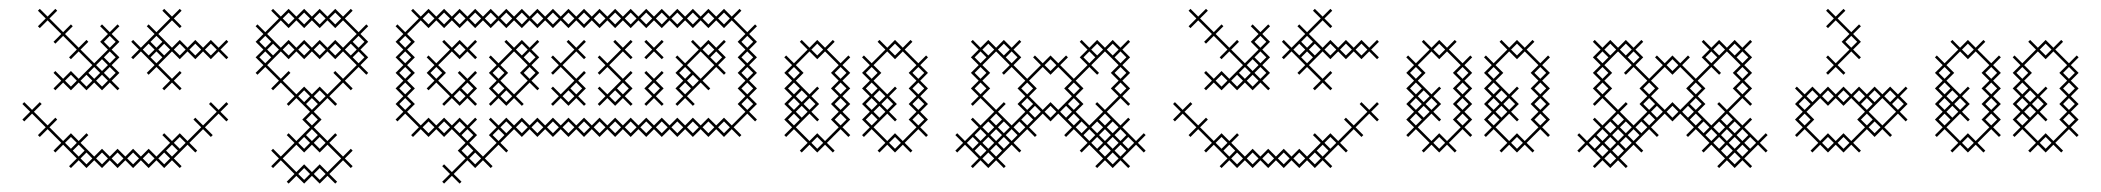

<svg xmlns="http://www.w3.org/2000/svg" viewBox="-20 -346 4826 441"><path d="M125 -272.1 93.6 -303.6 111.4 -321.4 107.1 -325.7 89.3 -307.9 71.4 -325.7 67.1 -321.4 85 -303.6 67.1 -285.7 71.4 -281.4 89.3 -299.3 120.7 -267.9 102.9 -250 107.1 -245.7 125 -263.6 156.4 -232.1 138.6 -214.3 142.9 -210 160.7 -227.9 192.1 -196.4 160.7 -165 142.9 -182.9 125 -165 107.1 -182.9 102.9 -178.6 120.7 -160.7 102.9 -142.9 107.1 -138.6 125 -156.4 142.9 -138.6 160.7 -156.4 178.6 -138.6 196.4 -156.4 214.3 -138.6 232.1 -156.4 250 -138.6 254.3 -142.9 236.4 -160.7 254.3 -178.6 236.4 -196.4 254.3 -214.3 236.4 -232.1 254.3 -250 236.4 -267.9 254.3 -285.7 250 -290 232.1 -272.1 214.3 -290 210 -285.7 227.9 -267.9 210 -250 227.9 -232.1 196.4 -200.7 165 -232.1 182.9 -250 178.6 -254.3 160.7 -236.4 129.3 -267.9 147.1 -285.7 142.9 -290ZM218.6 -178.6 232.1 -192.1 245.7 -178.6 232.1 -165ZM178.6 -174.3 192.1 -160.7 178.6 -147.1 165 -160.7ZM214.3 -174.3 227.9 -160.7 214.3 -147.1 200.7 -160.7ZM214.3 -210 227.9 -196.4 214.3 -182.9 200.7 -196.4ZM325.7 -214.3 339.3 -227.9 352.9 -214.3 339.3 -200.7ZM285.7 -210 303.6 -227.9 335 -196.4 317.1 -178.6 321.4 -174.3 339.3 -192.1 370.7 -160.7 352.9 -142.9 357.1 -138.6 375 -156.4 392.9 -138.6 397.1 -142.9 379.3 -160.7 397.1 -178.6 392.9 -182.9 375 -165 343.6 -196.4 375 -227.9 392.9 -210 410.7 -227.9 428.6 -210 446.4 -227.9 464.3 -210 482.1 -227.9 500 -210 504.3 -214.3 486.4 -232.1 504.3 -250 500 -254.3 482.1 -236.4 464.3 -254.3 446.4 -236.4 428.6 -254.3 410.7 -236.4 392.9 -254.3 375 -236.4 343.6 -267.9 375 -299.3 392.9 -281.4 397.1 -285.7 379.3 -303.6 397.1 -321.4 392.9 -325.7 375 -307.9 357.1 -325.7 352.9 -321.4 370.7 -303.6 339.3 -272.1 321.4 -290 317.1 -285.7 335 -267.9 303.6 -236.4 285.7 -254.3 281.4 -250 299.3 -232.1 281.4 -214.3ZM321.4 -245.7 335 -232.1 321.4 -218.6 307.9 -232.1ZM89.3 -57.9 57.9 -89.3 75.7 -107.1 71.4 -111.4 53.6 -93.6 35.7 -111.4 31.4 -107.1 49.3 -89.3 31.4 -71.4 35.7 -67.1 53.6 -85 85 -53.6 67.1 -35.7 71.4 -31.4 89.3 -49.3 120.7 -17.9 102.9 0 107.1 4.3 125 -13.6 156.4 17.9 138.6 35.7 142.9 40 160.7 22.1 178.6 40 196.4 22.1 214.3 40 232.1 22.1 250 40 267.9 22.1 285.7 40 303.6 22.1 321.4 40 339.3 22.1 357.1 40 375 22.1 392.9 40 397.1 35.7 379.3 17.9 410.7 -13.6 428.6 4.3 432.9 0 415 -17.9 446.4 -49.3 464.3 -31.4 468.6 -35.7 450.7 -53.6 482.1 -85 500 -67.1 504.3 -71.4 486.4 -89.3 504.3 -107.1 500 -111.4 482.1 -93.6 464.3 -111.4 460 -107.1 477.9 -89.3 446.4 -57.9 428.6 -75.7 424.3 -71.4 442.1 -53.6 410.7 -22.1 392.9 -40 375 -22.1 357.1 -40 352.9 -35.7 370.7 -17.9 339.3 13.6 321.4 -4.3 303.6 13.6 285.7 -4.3 267.9 13.6 250 -4.3 232.1 13.6 214.3 -4.3 196.4 13.6 165 -17.9 182.9 -35.7 178.6 -40 160.7 -22.1 142.9 -40 125 -22.1 93.6 -53.6 111.4 -71.4 107.1 -75.7ZM147.1 0 160.7 -13.6 174.3 0 160.7 13.6ZM357.1 4.3 370.7 17.9 357.1 31.4 343.6 17.9ZM129.3 -17.9 142.9 -31.4 156.4 -17.9 142.9 -4.3ZM129.3 -160.7 142.9 -174.3 156.4 -160.7 142.9 -147.1ZM165 17.9 178.6 4.3 192.1 17.9 178.6 31.4ZM182.9 -178.6 196.4 -192.1 210 -178.6 196.4 -165ZM200.7 17.9 214.3 4.3 227.9 17.9 214.3 31.4ZM218.6 -214.3 232.1 -227.9 245.7 -214.3 232.1 -200.7ZM218.6 -250 232.1 -263.6 245.7 -250 232.1 -236.4ZM236.4 17.9 250 4.3 263.6 17.9 250 31.4ZM272.1 17.9 285.7 4.3 299.3 17.9 285.7 31.4ZM307.9 17.9 321.4 4.3 335 17.9 321.4 31.4ZM325.7 -250 339.3 -263.6 352.9 -250 339.3 -236.4ZM343.6 -232.1 357.1 -245.7 370.7 -232.1 357.1 -218.6ZM361.4 0 375 -13.6 388.6 0 375 13.6ZM379.3 -17.9 392.9 -31.4 406.4 -17.9 392.9 -4.3ZM379.3 -232.1 392.9 -245.7 406.4 -232.1 392.9 -218.6ZM415 -232.1 428.6 -245.7 442.1 -232.1 428.6 -218.6ZM450.7 -232.1 464.3 -245.7 477.9 -232.1 464.3 -218.6Z M678.6 75.7 696.4 57.9 714.3 75.7 732.1 57.9 750 75.7 754.3 71.4 736.4 53.6 767.9 22.1 785.7 40 790 35.7 772.1 17.9 790 0 785.7 -4.3 767.9 13.6 736.4 -17.9 754.3 -35.7 750 -40 732.1 -22.1 700.7 -53.6 718.6 -71.4 700.7 -89.3 732.1 -120.7 750 -102.9 754.3 -107.1 736.4 -125 767.9 -156.4 785.7 -138.6 790 -142.9 772.1 -160.7 803.6 -192.1 821.4 -174.3 825.7 -178.6 807.9 -196.4 825.7 -214.3 807.9 -232.1 825.7 -250 807.9 -267.9 825.7 -285.7 821.4 -290 803.6 -272.1 772.1 -303.6 790 -321.4 785.7 -325.7 767.9 -307.9 750 -325.7 732.1 -307.9 714.3 -325.7 696.4 -307.9 678.6 -325.7 660.7 -307.9 642.9 -325.7 625 -307.9 607.1 -325.7 602.9 -321.4 620.7 -303.6 589.3 -272.1 571.4 -290 567.1 -285.7 585 -267.9 567.1 -250 585 -232.1 567.1 -214.3 585 -196.4 567.1 -178.6 571.4 -174.3 589.3 -192.1 620.7 -160.7 602.9 -142.9 607.1 -138.6 625 -156.4 656.4 -125 638.6 -107.1 642.9 -102.9 660.7 -120.7 692.1 -89.3 674.3 -71.4 692.1 -53.6 660.7 -22.1 642.9 -40 638.6 -35.7 656.4 -17.9 625 13.6 607.1 -4.3 602.9 0 620.7 17.9 602.9 35.7 607.1 40 625 22.1 656.4 53.6 638.6 71.4 642.9 75.7 660.7 57.9ZM660.7 49.3 629.3 17.9 660.7 -13.6 678.6 4.3 696.4 -13.6 714.3 4.3 732.1 -13.6 763.6 17.9 732.1 49.3 714.3 31.4 696.4 49.3 678.6 31.4ZM678.6 -31.4 692.1 -17.9 678.6 -4.3 665 -17.9ZM682.9 -107.1 696.4 -120.7 710 -107.1 696.4 -93.6ZM660.7 -129.3 629.3 -160.7 647.1 -178.6 642.9 -182.9 625 -165 593.6 -196.4 625 -227.9 642.9 -210 660.7 -227.9 678.6 -210 696.4 -227.9 714.3 -210 732.1 -227.9 750 -210 767.9 -227.9 799.3 -196.4 767.9 -165 750 -182.9 745.7 -178.6 763.6 -160.7 732.1 -129.3 714.3 -147.1 696.4 -129.3 678.6 -147.1ZM625 -236.4 593.6 -267.9 625 -299.3 642.9 -281.4 660.7 -299.3 678.6 -281.4 696.4 -299.3 714.3 -281.4 732.1 -299.3 750 -281.4 767.9 -299.3 799.3 -267.9 767.9 -236.4 750 -254.3 732.1 -236.4 714.3 -254.3 696.4 -236.4 678.6 -254.3 660.7 -236.4 642.9 -254.3ZM785.7 -245.7 799.3 -232.1 785.7 -218.6 772.1 -232.1ZM790 -214.3 803.6 -227.9 817.1 -214.3 803.6 -200.7ZM575.7 -214.3 589.3 -227.9 602.9 -214.3 589.3 -200.7ZM575.7 -250 589.3 -263.6 602.9 -250 589.3 -236.4ZM593.6 -232.1 607.1 -245.7 620.7 -232.1 607.1 -218.6ZM629.3 -232.1 642.9 -245.7 656.4 -232.1 642.9 -218.6ZM629.3 -303.6 642.9 -317.1 656.4 -303.6 642.9 -290ZM665 53.6 678.6 40 692.1 53.6 678.6 67.1ZM665 -125 678.6 -138.6 692.1 -125 678.6 -111.4ZM665 -232.1 678.6 -245.7 692.1 -232.1 678.6 -218.6ZM665 -303.6 678.6 -317.1 692.1 -303.6 678.6 -290ZM682.9 -35.7 696.4 -49.3 710 -35.7 696.4 -22.1ZM682.9 -71.4 696.4 -85 710 -71.4 696.4 -57.9ZM700.7 53.6 714.3 40 727.9 53.6 714.3 67.1ZM700.7 -17.9 714.3 -31.4 727.9 -17.9 714.3 -4.3ZM700.7 -125 714.3 -138.6 727.9 -125 714.3 -111.4ZM700.7 -232.1 714.3 -245.7 727.9 -232.1 714.3 -218.6ZM700.7 -303.6 714.3 -317.1 727.9 -303.6 714.3 -290ZM736.4 -232.1 750 -245.7 763.6 -232.1 750 -218.6ZM736.4 -303.6 750 -317.1 763.6 -303.6 750 -290ZM790 -250 803.6 -263.6 817.1 -250 803.6 -236.4Z M1040 71.4 1022.1 53.6 1053.6 22.1 1071.4 40 1089.3 22.1 1107.1 40 1111.4 35.7 1093.6 17.9 1125 -13.6 1142.9 4.3 1147.1 0 1129.3 -17.9 1160.7 -49.3 1178.6 -31.4 1196.4 -49.3 1214.3 -31.4 1232.1 -49.3 1250 -31.4 1267.9 -49.3 1285.7 -31.4 1303.6 -49.3 1321.4 -31.4 1339.3 -49.3 1357.1 -31.4 1375 -49.3 1392.9 -31.4 1410.7 -49.3 1428.6 -31.4 1446.4 -49.3 1464.3 -31.4 1482.1 -49.3 1500 -31.4 1517.9 -49.3 1535.7 -31.4 1553.6 -49.3 1571.4 -31.4 1589.3 -49.3 1607.1 -31.4 1625 -49.3 1642.9 -31.4 1660.7 -49.3 1678.6 -31.4 1682.9 -35.7 1665 -53.6 1696.4 -85 1714.3 -67.1 1718.6 -71.4 1700.7 -89.3 1718.6 -107.1 1700.7 -125 1718.6 -142.9 1700.7 -160.7 1718.6 -178.6 1700.7 -196.4 1718.6 -214.3 1700.7 -232.1 1718.6 -250 1700.7 -267.9 1718.6 -285.7 1714.3 -290 1696.4 -272.1 1665 -303.6 1682.9 -321.4 1678.6 -325.7 1660.7 -307.9 1642.9 -325.7 1625 -307.9 1607.1 -325.7 1589.3 -307.9 1571.4 -325.7 1553.6 -307.9 1535.7 -325.7 1517.9 -307.9 1500 -325.7 1482.1 -307.9 1464.3 -325.7 1446.4 -307.9 1428.6 -325.7 1410.7 -307.9 1392.9 -325.7 1375 -307.9 1357.1 -325.7 1339.3 -307.9 1321.4 -325.7 1303.6 -307.9 1285.7 -325.7 1267.9 -307.9 1250 -325.7 1232.1 -307.9 1214.3 -325.7 1196.4 -307.9 1178.6 -325.7 1160.7 -307.9 1142.9 -325.7 1125 -307.9 1107.1 -325.7 1089.3 -307.9 1071.4 -325.7 1053.6 -307.9 1035.7 -325.7 1017.9 -307.9 1000 -325.7 982.1 -307.9 964.3 -325.7 946.4 -307.9 928.6 -325.7 924.3 -321.4 942.1 -303.6 910.7 -272.1 892.9 -290 888.6 -285.7 906.4 -267.9 888.6 -250 906.4 -232.1 888.6 -214.3 906.4 -196.4 888.6 -178.6 906.4 -160.7 888.6 -142.9 906.4 -125 888.6 -107.1 906.4 -89.3 888.6 -71.4 892.9 -67.1 910.7 -85 942.1 -53.6 924.3 -35.7 928.6 -31.4 946.4 -49.3 964.3 -31.4 982.1 -49.3 1000 -31.4 1017.9 -49.3 1049.3 -17.9 1031.4 0 1049.3 17.9 1017.9 49.3 1000 31.4 995.7 35.7 1013.6 53.6 995.7 71.4 1000 75.7 1017.9 57.9 1035.7 75.7ZM1089.3 13.6 1057.9 -17.9 1075.7 -35.7 1057.9 -53.6 1075.7 -71.4 1071.4 -75.7 1053.6 -57.9 1035.7 -75.7 1017.9 -57.9 1000 -75.7 982.1 -57.9 964.3 -75.7 946.4 -57.9 915 -89.3 932.9 -107.1 915 -125 932.9 -142.9 915 -160.7 932.9 -178.6 915 -196.4 932.9 -214.3 915 -232.1 932.9 -250 915 -267.9 946.4 -299.3 964.3 -281.4 982.1 -299.3 1000 -281.4 1017.9 -299.3 1035.7 -281.4 1053.6 -299.3 1071.4 -281.4 1089.3 -299.3 1107.1 -281.4 1125 -299.3 1142.9 -281.4 1160.7 -299.3 1178.6 -281.4 1196.4 -299.3 1214.3 -281.4 1232.1 -299.3 1250 -281.4 1267.9 -299.3 1285.7 -281.4 1303.6 -299.3 1321.4 -281.4 1339.3 -299.3 1357.1 -281.4 1375 -299.3 1392.9 -281.4 1410.7 -299.3 1428.6 -281.4 1446.4 -299.3 1464.3 -281.4 1482.1 -299.3 1500 -281.4 1517.9 -299.3 1535.7 -281.4 1553.6 -299.3 1571.4 -281.4 1589.3 -299.3 1607.1 -281.4 1625 -299.3 1642.9 -281.4 1660.7 -299.3 1692.1 -267.9 1674.3 -250 1692.1 -232.1 1674.3 -214.3 1692.1 -196.4 1674.3 -178.6 1692.1 -160.7 1674.3 -142.9 1692.1 -125 1674.3 -107.1 1692.1 -89.3 1660.7 -57.9 1642.9 -75.7 1625 -57.9 1607.1 -75.7 1589.3 -57.9 1571.4 -75.7 1553.6 -57.9 1535.7 -75.7 1517.9 -57.9 1500 -75.7 1482.1 -57.9 1464.3 -75.7 1446.4 -57.9 1428.6 -75.7 1410.7 -57.9 1392.9 -75.7 1375 -57.9 1357.1 -75.7 1339.3 -57.9 1321.4 -75.7 1303.6 -57.9 1285.7 -75.7 1267.9 -57.9 1250 -75.7 1232.1 -57.9 1214.3 -75.7 1196.4 -57.9 1178.6 -75.7 1160.7 -57.9 1142.9 -75.7 1125 -57.9 1107.1 -75.7 1102.9 -71.4 1120.7 -53.6 1102.9 -35.7 1120.7 -17.9ZM1040 -35.7 1053.6 -49.3 1067.1 -35.7 1053.6 -22.1ZM1004.3 -178.6 986.4 -196.4 1017.9 -227.9 1035.7 -210 1053.6 -227.9 1071.4 -210 1075.7 -214.3 1057.9 -232.1 1075.7 -250 1071.4 -254.3 1053.6 -236.4 1035.7 -254.3 1017.9 -236.4 1000 -254.3 995.7 -250 1013.6 -232.1 982.1 -200.7 964.3 -218.6 960 -214.3 977.9 -196.4 960 -178.6 977.9 -160.7 960 -142.9 964.3 -138.6 982.1 -156.4 1013.6 -125 995.7 -107.1 1000 -102.9 1017.9 -120.7 1035.7 -102.9 1053.6 -120.7 1071.4 -102.9 1075.7 -107.1 1057.9 -125 1075.7 -142.9 1057.9 -160.7 1075.7 -178.6 1071.4 -182.9 1053.6 -165 1035.7 -182.9 1031.4 -178.6 1049.3 -160.7 1017.9 -129.3 986.4 -160.7ZM1035.7 -138.6 1049.3 -125 1035.7 -111.4 1022.1 -125ZM1160.7 -129.3 1129.3 -160.7 1147.1 -178.6 1129.3 -196.4 1160.7 -227.9 1192.1 -196.4 1174.3 -178.6 1192.1 -160.7ZM1102.9 -142.9 1120.7 -125 1102.9 -107.1 1107.1 -102.9 1125 -120.7 1142.9 -102.9 1160.7 -120.7 1178.6 -102.9 1182.9 -107.1 1165 -125 1196.4 -156.4 1214.3 -138.6 1218.6 -142.9 1200.7 -160.7 1218.6 -178.6 1200.7 -196.4 1218.6 -214.3 1200.7 -232.1 1218.6 -250 1214.3 -254.3 1196.4 -236.4 1178.6 -254.3 1160.7 -236.4 1142.9 -254.3 1138.6 -250 1156.4 -232.1 1125 -200.7 1107.1 -218.6 1102.9 -214.3 1120.7 -196.4 1102.9 -178.6 1120.7 -160.7ZM1325.7 -214.3 1307.9 -232.1 1325.7 -250 1321.4 -254.3 1303.6 -236.4 1285.7 -254.3 1281.4 -250 1299.3 -232.1 1267.9 -200.7 1250 -218.6 1245.7 -214.3 1263.6 -196.4 1245.7 -178.6 1250 -174.3 1267.9 -192.1 1299.3 -160.7 1267.9 -129.3 1250 -147.1 1245.7 -142.9 1263.6 -125 1245.7 -107.1 1250 -102.9 1267.9 -120.7 1285.7 -102.9 1303.6 -120.7 1321.4 -102.9 1325.7 -107.1 1307.9 -125 1325.7 -142.9 1307.9 -160.7 1325.7 -178.6 1321.4 -182.9 1303.6 -165 1272.1 -196.4 1303.6 -227.9 1321.4 -210ZM1285.7 -138.6 1299.3 -125 1285.7 -111.4 1272.1 -125ZM1182.9 -214.3 1196.4 -227.9 1210 -214.3 1196.4 -200.7ZM1392.9 -102.9 1410.7 -120.7 1428.6 -102.9 1432.9 -107.1 1415 -125 1432.9 -142.9 1415 -160.7 1432.9 -178.6 1428.6 -182.9 1410.7 -165 1379.3 -196.4 1410.7 -227.9 1428.6 -210 1432.9 -214.3 1415 -232.1 1432.9 -250 1428.6 -254.3 1410.7 -236.4 1392.9 -254.3 1388.6 -250 1406.4 -232.1 1375 -200.7 1357.1 -218.6 1352.9 -214.3 1370.7 -196.4 1352.9 -178.6 1357.1 -174.3 1375 -192.1 1406.4 -160.7 1375 -129.3 1357.1 -147.1 1352.9 -142.9 1370.7 -125 1352.9 -107.1 1357.1 -102.9 1375 -120.7ZM1392.9 -138.6 1406.4 -125 1392.9 -111.4 1379.3 -125ZM1504.3 -142.9 1486.4 -160.7 1504.3 -178.6 1500 -182.9 1482.1 -165 1464.3 -182.9 1460 -178.6 1477.9 -160.7 1460 -142.9 1477.9 -125 1460 -107.1 1464.3 -102.9 1482.1 -120.7 1500 -102.9 1504.3 -107.1 1486.4 -125ZM1504.3 -214.3 1486.4 -232.1 1504.3 -250 1500 -254.3 1482.1 -236.4 1464.3 -254.3 1460 -250 1477.9 -232.1 1460 -214.3 1464.3 -210 1482.1 -227.9 1500 -210ZM1589.3 -165 1557.9 -196.4 1589.3 -227.9 1620.7 -196.4ZM1531.4 -178.6 1549.3 -160.7 1531.4 -142.9 1549.3 -125 1531.4 -107.1 1535.7 -102.9 1553.6 -120.7 1571.4 -102.9 1575.7 -107.1 1557.9 -125 1589.3 -156.4 1607.1 -138.6 1611.4 -142.9 1593.6 -160.7 1625 -192.1 1642.9 -174.3 1647.1 -178.6 1629.3 -196.4 1647.1 -214.3 1629.3 -232.1 1647.1 -250 1642.9 -254.3 1625 -236.4 1607.1 -254.3 1589.3 -236.4 1571.4 -254.3 1567.1 -250 1585 -232.1 1553.6 -200.7 1535.7 -218.6 1531.4 -214.3 1549.3 -196.4ZM1611.4 -214.3 1625 -227.9 1638.6 -214.3 1625 -200.7ZM897.1 -107.1 910.7 -120.7 924.3 -107.1 910.7 -93.6ZM897.1 -142.9 910.7 -156.4 924.3 -142.9 910.7 -129.3ZM897.1 -178.6 910.7 -192.1 924.3 -178.6 910.7 -165ZM897.1 -214.3 910.7 -227.9 924.3 -214.3 910.7 -200.7ZM897.1 -250 910.7 -263.6 924.3 -250 910.7 -236.4ZM950.7 -53.6 964.3 -67.1 977.9 -53.6 964.3 -40ZM950.7 -303.6 964.3 -317.1 977.9 -303.6 964.3 -290ZM968.6 -178.6 982.1 -192.1 995.7 -178.6 982.1 -165ZM986.4 -53.6 1000 -67.1 1013.6 -53.6 1000 -40ZM986.4 -303.6 1000 -317.1 1013.6 -303.6 1000 -290ZM1022.1 -53.6 1035.7 -67.1 1049.3 -53.6 1035.7 -40ZM1022.1 -232.1 1035.7 -245.7 1049.3 -232.1 1035.7 -218.6ZM1022.1 -303.6 1035.7 -317.1 1049.3 -303.6 1035.7 -290ZM1040 0 1053.6 -13.6 1067.1 0 1053.6 13.6ZM1040 -142.9 1053.6 -156.4 1067.1 -142.9 1053.6 -129.3ZM1057.9 17.9 1071.4 4.3 1085 17.9 1071.4 31.4ZM1057.9 -303.6 1071.4 -317.1 1085 -303.6 1071.4 -290ZM1093.6 -303.6 1107.1 -317.1 1120.7 -303.6 1107.1 -290ZM1111.4 -35.7 1125 -49.3 1138.6 -35.7 1125 -22.1ZM1111.4 -142.9 1125 -156.4 1138.6 -142.9 1125 -129.3ZM1111.4 -178.6 1125 -192.1 1138.6 -178.6 1125 -165ZM1129.3 -53.6 1142.9 -67.1 1156.4 -53.6 1142.9 -40ZM1129.3 -125 1142.9 -138.6 1156.4 -125 1142.9 -111.4ZM1129.3 -303.6 1142.9 -317.1 1156.4 -303.6 1142.9 -290ZM1165 -53.6 1178.6 -67.1 1192.1 -53.6 1178.6 -40ZM1165 -232.1 1178.6 -245.7 1192.1 -232.1 1178.6 -218.6ZM1165 -303.6 1178.6 -317.1 1192.1 -303.6 1178.6 -290ZM1182.9 -178.6 1196.4 -192.1 1210 -178.6 1196.4 -165ZM1200.7 -53.6 1214.3 -67.1 1227.9 -53.6 1214.3 -40ZM1200.7 -303.6 1214.3 -317.1 1227.9 -303.6 1214.3 -290ZM1236.4 -53.6 1250 -67.1 1263.6 -53.6 1250 -40ZM1236.4 -303.6 1250 -317.1 1263.6 -303.6 1250 -290ZM1272.1 -53.6 1285.7 -67.1 1299.3 -53.6 1285.7 -40ZM1272.1 -303.6 1285.7 -317.1 1299.3 -303.6 1285.7 -290ZM1290 -142.9 1303.6 -156.4 1317.1 -142.9 1303.6 -129.3ZM1307.9 -53.6 1321.4 -67.1 1335 -53.6 1321.4 -40ZM1307.9 -303.6 1321.4 -317.1 1335 -303.6 1321.4 -290ZM1343.6 -53.6 1357.1 -67.1 1370.7 -53.6 1357.1 -40ZM1343.6 -303.6 1357.1 -317.1 1370.7 -303.6 1357.1 -290ZM1379.3 -53.6 1392.9 -67.1 1406.4 -53.6 1392.9 -40ZM1379.3 -303.6 1392.9 -317.1 1406.4 -303.6 1392.9 -290ZM1397.1 -142.9 1410.7 -156.4 1424.3 -142.9 1410.7 -129.3ZM1415 -53.6 1428.6 -67.1 1442.1 -53.6 1428.6 -40ZM1415 -303.6 1428.6 -317.1 1442.1 -303.6 1428.6 -290ZM1450.7 -53.6 1464.3 -67.1 1477.9 -53.6 1464.3 -40ZM1450.7 -303.6 1464.3 -317.1 1477.9 -303.6 1464.3 -290ZM1468.6 -142.9 1482.1 -156.4 1495.7 -142.9 1482.1 -129.3ZM1486.4 -53.6 1500 -67.1 1513.6 -53.6 1500 -40ZM1486.4 -303.6 1500 -317.1 1513.6 -303.6 1500 -290ZM1522.1 -53.6 1535.7 -67.1 1549.3 -53.6 1535.7 -40ZM1522.1 -303.6 1535.7 -317.1 1549.3 -303.6 1535.7 -290ZM1540 -142.9 1553.6 -156.4 1567.1 -142.9 1553.6 -129.3ZM1540 -178.6 1553.6 -192.1 1567.1 -178.6 1553.6 -165ZM1557.9 -53.6 1571.4 -67.1 1585 -53.6 1571.4 -40ZM1557.9 -160.7 1571.4 -174.3 1585 -160.7 1571.4 -147.1ZM1557.9 -303.6 1571.4 -317.1 1585 -303.6 1571.4 -290ZM1593.6 -53.6 1607.1 -67.1 1620.7 -53.6 1607.1 -40ZM1593.6 -232.1 1607.1 -245.7 1620.7 -232.1 1607.1 -218.6ZM1593.6 -303.6 1607.1 -317.1 1620.7 -303.6 1607.1 -290ZM1629.3 -53.6 1642.9 -67.1 1656.4 -53.6 1642.9 -40ZM1629.3 -303.6 1642.9 -317.1 1656.4 -303.6 1642.9 -290ZM1682.9 -107.1 1696.4 -120.7 1710 -107.1 1696.4 -93.6ZM1682.9 -142.9 1696.4 -156.4 1710 -142.9 1696.4 -129.3ZM1682.9 -178.6 1696.4 -192.1 1710 -178.6 1696.4 -165ZM1682.9 -214.3 1696.4 -227.9 1710 -214.3 1696.4 -200.7ZM1682.9 -250 1696.4 -263.6 1710 -250 1696.4 -236.4Z M1857.1 4.3 1875 -13.6 1892.9 4.3 1897.1 0 1879.3 -17.9 1910.7 -49.3 1928.6 -31.4 1932.9 -35.7 1915 -53.6 1932.9 -71.4 1915 -89.3 1932.9 -107.1 1915 -125 1932.9 -142.9 1915 -160.7 1932.9 -178.6 1915 -196.4 1932.9 -214.3 1928.6 -218.6 1910.7 -200.7 1879.3 -232.1 1897.1 -250 1892.9 -254.3 1875 -236.4 1857.1 -254.3 1839.3 -236.4 1821.4 -254.3 1817.1 -250 1835 -232.1 1803.6 -200.7 1785.7 -218.6 1781.4 -214.3 1799.3 -196.4 1781.4 -178.6 1799.3 -160.7 1781.4 -142.9 1799.3 -125 1781.4 -107.1 1799.3 -89.3 1781.4 -71.4 1799.3 -53.6 1781.4 -35.7 1785.7 -31.4 1803.6 -49.3 1835 -17.9 1817.1 0 1821.4 4.3 1839.3 -13.6ZM1839.3 -22.1 1807.9 -53.6 1839.3 -85 1857.1 -67.1 1861.4 -71.4 1843.6 -89.3 1861.4 -107.1 1843.6 -125 1861.4 -142.9 1857.1 -147.1 1839.3 -129.3 1807.9 -160.7 1825.7 -178.6 1807.9 -196.4 1839.3 -227.9 1857.1 -210 1875 -227.9 1906.4 -196.4 1888.6 -178.6 1906.4 -160.7 1888.6 -142.9 1906.4 -125 1888.6 -107.1 1906.4 -89.3 1888.6 -71.4 1906.4 -53.6 1875 -22.1 1857.1 -40ZM1825.7 -107.1 1839.3 -120.7 1852.9 -107.1 1839.3 -93.6ZM1821.4 -102.9 1835 -89.3 1821.4 -75.7 1807.9 -89.3ZM2035.7 4.3 2053.6 -13.6 2071.4 4.3 2075.7 0 2057.9 -17.9 2089.3 -49.3 2107.1 -31.4 2111.4 -35.7 2093.6 -53.6 2111.4 -71.4 2093.6 -89.3 2111.4 -107.1 2093.6 -125 2111.4 -142.9 2093.6 -160.7 2111.4 -178.6 2093.6 -196.4 2111.4 -214.3 2107.1 -218.6 2089.3 -200.7 2057.9 -232.1 2075.7 -250 2071.4 -254.3 2053.6 -236.4 2035.7 -254.3 2017.9 -236.4 2000 -254.3 1995.7 -250 2013.6 -232.1 1982.1 -200.7 1964.3 -218.6 1960 -214.3 1977.9 -196.4 1960 -178.6 1977.9 -160.7 1960 -142.9 1977.9 -125 1960 -107.1 1977.9 -89.3 1960 -71.4 1977.9 -53.6 1960 -35.7 1964.3 -31.4 1982.1 -49.3 2013.6 -17.9 1995.7 0 2000 4.3 2017.9 -13.6ZM2017.9 -22.1 1986.4 -53.6 2017.9 -85 2035.7 -67.1 2040 -71.4 2022.1 -89.3 2040 -107.1 2022.1 -125 2040 -142.9 2035.7 -147.1 2017.9 -129.3 1986.4 -160.7 2004.3 -178.6 1986.4 -196.4 2017.9 -227.9 2035.7 -210 2053.6 -227.9 2085 -196.4 2067.1 -178.6 2085 -160.7 2067.1 -142.9 2085 -125 2067.1 -107.1 2085 -89.3 2067.1 -71.4 2085 -53.6 2053.6 -22.1 2035.7 -40ZM2004.3 -107.1 2017.9 -120.7 2031.4 -107.1 2017.9 -93.6ZM2000 -102.9 2013.6 -89.3 2000 -75.7 1986.4 -89.3ZM1790 -71.4 1803.6 -85 1817.1 -71.4 1803.6 -57.9ZM1790 -107.1 1803.6 -120.7 1817.1 -107.1 1803.6 -93.6ZM1790 -142.9 1803.6 -156.4 1817.1 -142.9 1803.6 -129.3ZM1790 -178.6 1803.6 -192.1 1817.1 -178.6 1803.6 -165ZM1807.9 -125 1821.4 -138.6 1835 -125 1821.4 -111.4ZM1843.6 -17.9 1857.1 -31.4 1870.7 -17.9 1857.1 -4.3ZM1843.6 -232.1 1857.1 -245.7 1870.7 -232.1 1857.1 -218.6ZM1897.1 -71.4 1910.7 -85 1924.3 -71.4 1910.7 -57.9ZM1897.1 -107.1 1910.7 -120.7 1924.3 -107.1 1910.7 -93.6ZM1897.1 -142.9 1910.7 -156.4 1924.3 -142.9 1910.7 -129.3ZM1897.1 -178.6 1910.7 -192.1 1924.3 -178.6 1910.7 -165ZM1968.6 -71.4 1982.1 -85 1995.7 -71.4 1982.1 -57.9ZM1968.6 -107.1 1982.1 -120.7 1995.7 -107.1 1982.1 -93.6ZM1968.6 -142.9 1982.1 -156.4 1995.7 -142.9 1982.1 -129.3ZM1968.6 -178.6 1982.1 -192.1 1995.7 -178.6 1982.1 -165ZM1986.4 -125 2000 -138.6 2013.6 -125 2000 -111.4ZM2022.1 -17.9 2035.7 -31.4 2049.3 -17.9 2035.7 -4.3ZM2022.1 -232.1 2035.7 -245.7 2049.3 -232.1 2035.7 -218.6ZM2075.7 -71.4 2089.3 -85 2102.9 -71.4 2089.3 -57.9ZM2075.7 -107.1 2089.3 -120.7 2102.9 -107.1 2089.3 -93.6ZM2075.7 -142.9 2089.3 -156.4 2102.9 -142.9 2089.3 -129.3ZM2075.7 -178.6 2089.3 -192.1 2102.9 -178.6 2089.3 -165Z M2392.9 -174.3 2410.7 -192.1 2442.1 -160.7 2424.3 -142.9 2442.1 -125 2410.7 -93.6 2392.9 -111.4 2375 -93.6 2343.6 -125 2361.4 -142.9 2343.6 -160.7 2375 -192.1ZM2446.4 -165 2415 -196.4 2432.9 -214.3 2428.6 -218.6 2410.7 -200.7 2392.9 -218.6 2375 -200.7 2357.1 -218.6 2352.9 -214.3 2370.7 -196.4 2339.3 -165 2307.9 -196.4 2325.7 -214.3 2307.9 -232.1 2325.7 -250 2321.4 -254.3 2303.6 -236.4 2285.7 -254.3 2267.9 -236.4 2250 -254.3 2232.1 -236.4 2214.3 -254.3 2210 -250 2227.9 -232.1 2210 -214.3 2227.9 -196.4 2210 -178.6 2227.9 -160.7 2210 -142.9 2227.9 -125 2210 -107.1 2214.3 -102.9 2232.1 -120.7 2263.6 -89.3 2232.1 -57.9 2214.3 -75.7 2210 -71.4 2227.9 -53.6 2196.4 -22.1 2178.6 -40 2174.3 -35.7 2192.1 -17.9 2174.3 0 2178.6 4.3 2196.4 -13.6 2227.9 17.9 2210 35.7 2214.3 40 2232.1 22.1 2250 40 2267.9 22.1 2285.7 40 2290 35.7 2272.1 17.9 2303.6 -13.6 2321.4 4.3 2325.7 0 2307.9 -17.9 2339.3 -49.3 2357.1 -31.4 2361.4 -35.7 2343.6 -53.6 2375 -85 2392.9 -67.1 2410.7 -85 2442.1 -53.6 2424.3 -35.7 2428.6 -31.4 2446.4 -49.3 2477.9 -17.9 2460 0 2464.3 4.3 2482.1 -13.6 2513.6 17.9 2495.7 35.7 2500 40 2517.9 22.1 2535.7 40 2553.6 22.1 2571.4 40 2575.7 35.7 2557.9 17.9 2589.3 -13.6 2607.1 4.3 2611.4 0 2593.6 -17.9 2611.4 -35.7 2607.1 -40 2589.3 -22.1 2557.9 -53.6 2575.7 -71.4 2571.4 -75.7 2553.6 -57.9 2522.1 -89.3 2553.6 -120.7 2571.4 -102.9 2575.7 -107.1 2557.9 -125 2575.7 -142.9 2557.9 -160.7 2575.7 -178.6 2557.9 -196.4 2575.7 -214.3 2557.9 -232.1 2575.7 -250 2571.4 -254.3 2553.6 -236.4 2535.7 -254.3 2517.9 -236.4 2500 -254.3 2482.1 -236.4 2464.3 -254.3 2460 -250 2477.9 -232.1 2460 -214.3 2477.9 -196.4ZM2317.1 -142.9 2335 -125 2317.1 -107.1 2335 -89.3 2303.6 -57.9 2272.1 -89.3 2290 -107.1 2285.7 -111.4 2267.9 -93.6 2236.4 -125 2254.3 -142.9 2236.4 -160.7 2254.3 -178.6 2236.4 -196.4 2267.9 -227.9 2299.3 -196.4 2281.4 -178.6 2285.7 -174.3 2303.6 -192.1 2335 -160.7ZM2468.6 -142.9 2450.7 -160.7 2482.1 -192.1 2500 -174.3 2504.3 -178.6 2486.4 -196.4 2517.9 -227.9 2549.3 -196.4 2531.4 -178.6 2549.3 -160.7 2531.4 -142.9 2549.3 -125 2517.9 -93.6 2500 -111.4 2495.7 -107.1 2513.6 -89.3 2482.1 -57.9 2450.7 -89.3 2468.6 -107.1 2450.7 -125ZM2540 -214.3 2553.6 -227.9 2567.1 -214.3 2553.6 -200.7ZM2500 -67.1 2513.6 -53.6 2500 -40 2486.4 -53.6ZM2535.7 -31.4 2549.3 -17.9 2535.7 -4.3 2522.1 -17.9ZM2504.3 0 2517.9 -13.6 2531.4 0 2517.9 13.6ZM2468.6 -35.7 2482.1 -49.3 2495.7 -35.7 2482.1 -22.1ZM2290 -214.3 2303.6 -227.9 2317.1 -214.3 2303.6 -200.7ZM2250 -67.1 2263.6 -53.6 2250 -40 2236.4 -53.6ZM2218.6 0 2232.1 -13.6 2245.7 0 2232.1 13.6ZM2254.3 -35.7 2267.9 -49.3 2281.4 -35.7 2267.9 -22.1ZM2214.3 -31.4 2227.9 -17.9 2214.3 -4.3 2200.7 -17.9ZM2432.9 -71.4 2446.4 -85 2460 -71.4 2446.4 -57.9ZM2428.6 -102.9 2442.1 -89.3 2428.6 -75.7 2415 -89.3ZM2290 -35.7 2303.6 -49.3 2317.1 -35.7 2303.6 -22.1ZM2250 -31.4 2263.6 -17.9 2250 -4.3 2236.4 -17.9ZM2254.3 0 2267.9 -13.6 2281.4 0 2267.9 13.6ZM2250 4.3 2263.6 17.9 2250 31.4 2236.4 17.9ZM2285.7 -31.4 2299.3 -17.9 2285.7 -4.3 2272.1 -17.9ZM2321.4 -67.1 2335 -53.6 2321.4 -40 2307.9 -53.6ZM2504.3 -35.7 2517.9 -49.3 2531.4 -35.7 2517.9 -22.1ZM2540 -35.7 2553.6 -49.3 2567.1 -35.7 2553.6 -22.1ZM2500 -31.4 2513.6 -17.9 2500 -4.3 2486.4 -17.9ZM2540 0 2553.6 -13.6 2567.1 0 2553.6 13.6ZM2535.7 4.3 2549.3 17.9 2535.7 31.4 2522.1 17.9ZM2218.6 -35.7 2232.1 -49.3 2245.7 -35.7 2232.1 -22.1ZM2218.6 -142.9 2232.1 -156.4 2245.7 -142.9 2232.1 -129.3ZM2218.6 -178.6 2232.1 -192.1 2245.7 -178.6 2232.1 -165ZM2218.6 -214.3 2232.1 -227.9 2245.7 -214.3 2232.1 -200.7ZM2236.4 -232.1 2250 -245.7 2263.6 -232.1 2250 -218.6ZM2254.3 -71.4 2267.9 -85 2281.4 -71.4 2267.9 -57.9ZM2272.1 -53.6 2285.7 -67.1 2299.3 -53.6 2285.7 -40ZM2272.1 -232.1 2285.7 -245.7 2299.3 -232.1 2285.7 -218.6ZM2325.7 -71.4 2339.3 -85 2352.9 -71.4 2339.3 -57.9ZM2325.7 -107.1 2339.3 -120.7 2352.9 -107.1 2339.3 -93.6ZM2325.7 -142.9 2339.3 -156.4 2352.9 -142.9 2339.3 -129.3ZM2343.6 -89.3 2357.1 -102.9 2370.7 -89.3 2357.1 -75.7ZM2379.3 -89.3 2392.9 -102.9 2406.4 -89.3 2392.9 -75.7ZM2379.3 -196.4 2392.9 -210 2406.4 -196.4 2392.9 -182.9ZM2432.9 -107.1 2446.4 -120.7 2460 -107.1 2446.4 -93.6ZM2432.9 -142.9 2446.4 -156.4 2460 -142.9 2446.4 -129.3ZM2450.7 -53.6 2464.3 -67.1 2477.9 -53.6 2464.3 -40ZM2468.6 -214.3 2482.1 -227.9 2495.7 -214.3 2482.1 -200.7ZM2486.4 -232.1 2500 -245.7 2513.6 -232.1 2500 -218.6ZM2504.3 -71.4 2517.9 -85 2531.4 -71.4 2517.9 -57.9ZM2522.1 -53.6 2535.7 -67.1 2549.3 -53.6 2535.7 -40ZM2522.1 -232.1 2535.7 -245.7 2549.3 -232.1 2535.7 -218.6ZM2540 -142.9 2553.6 -156.4 2567.1 -142.9 2553.6 -129.3ZM2540 -178.6 2553.6 -192.1 2567.1 -178.6 2553.6 -165ZM2557.9 -17.9 2571.4 -31.4 2585 -17.9 2571.4 -4.3Z M2767.9 -272.1 2736.4 -303.6 2754.3 -321.4 2750 -325.7 2732.1 -307.9 2714.3 -325.7 2710 -321.4 2727.9 -303.6 2710 -285.7 2714.3 -281.4 2732.1 -299.3 2763.6 -267.9 2745.7 -250 2750 -245.7 2767.9 -263.6 2799.3 -232.1 2781.4 -214.3 2785.7 -210 2803.6 -227.9 2835 -196.4 2803.6 -165 2785.7 -182.9 2767.9 -165 2750 -182.9 2745.7 -178.6 2763.6 -160.7 2745.7 -142.9 2750 -138.6 2767.9 -156.4 2785.7 -138.6 2803.6 -156.4 2821.4 -138.6 2839.3 -156.4 2857.1 -138.6 2875 -156.4 2892.9 -138.6 2897.1 -142.9 2879.3 -160.7 2897.1 -178.6 2879.3 -196.4 2897.1 -214.3 2879.3 -232.1 2897.1 -250 2879.3 -267.9 2897.1 -285.7 2892.9 -290 2875 -272.1 2857.1 -290 2852.9 -285.7 2870.7 -267.9 2852.9 -250 2870.7 -232.1 2839.3 -200.7 2807.9 -232.1 2825.7 -250 2821.4 -254.3 2803.6 -236.4 2772.1 -267.9 2790 -285.7 2785.7 -290ZM2861.4 -178.6 2875 -192.1 2888.6 -178.6 2875 -165ZM2821.4 -174.3 2835 -160.7 2821.4 -147.1 2807.9 -160.7ZM2857.1 -174.3 2870.7 -160.7 2857.1 -147.1 2843.6 -160.7ZM2857.1 -210 2870.7 -196.4 2857.1 -182.9 2843.6 -196.4ZM2968.6 -214.3 2982.1 -227.9 2995.7 -214.3 2982.1 -200.7ZM2928.6 -210 2946.4 -227.9 2977.9 -196.4 2960 -178.6 2964.3 -174.3 2982.1 -192.1 3013.6 -160.7 2995.7 -142.9 3000 -138.6 3017.9 -156.4 3035.7 -138.6 3040 -142.9 3022.1 -160.7 3040 -178.6 3035.7 -182.9 3017.9 -165 2986.4 -196.4 3017.9 -227.9 3035.7 -210 3053.6 -227.9 3071.4 -210 3089.3 -227.9 3107.1 -210 3125 -227.9 3142.9 -210 3147.1 -214.3 3129.3 -232.1 3147.1 -250 3142.9 -254.3 3125 -236.4 3107.1 -254.3 3089.3 -236.4 3071.4 -254.3 3053.6 -236.4 3035.7 -254.3 3017.9 -236.4 2986.4 -267.9 3017.9 -299.3 3035.7 -281.4 3040 -285.7 3022.1 -303.6 3040 -321.4 3035.7 -325.7 3017.9 -307.9 3000 -325.7 2995.7 -321.4 3013.6 -303.6 2982.1 -272.1 2964.3 -290 2960 -285.7 2977.9 -267.9 2946.4 -236.4 2928.6 -254.3 2924.3 -250 2942.1 -232.1 2924.3 -214.3ZM2964.3 -245.7 2977.9 -232.1 2964.3 -218.6 2950.7 -232.1ZM2732.1 -57.9 2700.7 -89.3 2718.6 -107.1 2714.3 -111.4 2696.4 -93.6 2678.6 -111.4 2674.3 -107.1 2692.1 -89.3 2674.3 -71.4 2678.6 -67.1 2696.4 -85 2727.9 -53.6 2710 -35.7 2714.3 -31.4 2732.1 -49.3 2763.6 -17.9 2745.7 0 2750 4.3 2767.9 -13.6 2799.3 17.9 2781.4 35.7 2785.7 40 2803.6 22.1 2821.4 40 2839.3 22.1 2857.1 40 2875 22.1 2892.9 40 2910.7 22.1 2928.6 40 2946.4 22.1 2964.3 40 2982.1 22.1 3000 40 3017.9 22.1 3035.7 40 3040 35.7 3022.1 17.9 3053.6 -13.6 3071.4 4.3 3075.7 0 3057.9 -17.9 3089.3 -49.3 3107.1 -31.4 3111.4 -35.7 3093.6 -53.6 3125 -85 3142.9 -67.1 3147.1 -71.4 3129.3 -89.3 3147.1 -107.1 3142.9 -111.4 3125 -93.6 3107.1 -111.4 3102.9 -107.1 3120.7 -89.3 3089.3 -57.9 3071.4 -75.7 3067.1 -71.4 3085 -53.6 3053.6 -22.1 3035.7 -40 3017.9 -22.1 3000 -40 2995.7 -35.7 3013.6 -17.9 2982.1 13.6 2964.3 -4.3 2946.4 13.6 2928.6 -4.3 2910.7 13.6 2892.9 -4.3 2875 13.6 2857.1 -4.3 2839.3 13.6 2807.9 -17.9 2825.7 -35.7 2821.4 -40 2803.6 -22.1 2785.7 -40 2767.9 -22.1 2736.4 -53.6 2754.3 -71.4 2750 -75.7ZM2790 0 2803.6 -13.6 2817.1 0 2803.6 13.6ZM3000 4.3 3013.6 17.9 3000 31.4 2986.4 17.9ZM2772.1 -17.9 2785.7 -31.4 2799.3 -17.9 2785.7 -4.3ZM2772.1 -160.7 2785.7 -174.3 2799.3 -160.7 2785.7 -147.1ZM2807.9 17.9 2821.4 4.3 2835 17.9 2821.4 31.4ZM2825.7 -178.6 2839.3 -192.1 2852.9 -178.6 2839.3 -165ZM2843.6 17.9 2857.1 4.3 2870.7 17.9 2857.1 31.4ZM2861.4 -214.3 2875 -227.9 2888.6 -214.3 2875 -200.7ZM2861.4 -250 2875 -263.6 2888.6 -250 2875 -236.4ZM2879.3 17.9 2892.9 4.3 2906.4 17.9 2892.9 31.4ZM2915 17.9 2928.6 4.3 2942.1 17.9 2928.6 31.4ZM2950.7 17.9 2964.3 4.3 2977.9 17.9 2964.3 31.4ZM2968.6 -250 2982.1 -263.6 2995.7 -250 2982.1 -236.4ZM2986.4 -232.1 3000 -245.7 3013.6 -232.1 3000 -218.6ZM3004.3 0 3017.9 -13.6 3031.4 0 3017.9 13.6ZM3022.1 -17.9 3035.7 -31.4 3049.3 -17.9 3035.7 -4.3ZM3022.1 -232.1 3035.7 -245.7 3049.3 -232.1 3035.7 -218.6ZM3057.9 -232.1 3071.4 -245.7 3085 -232.1 3071.4 -218.6ZM3093.6 -232.1 3107.1 -245.7 3120.7 -232.1 3107.1 -218.6Z M3285.7 4.3 3303.6 -13.6 3321.4 4.3 3325.7 0 3307.9 -17.9 3339.3 -49.3 3357.1 -31.4 3361.4 -35.7 3343.6 -53.6 3361.4 -71.4 3343.6 -89.3 3361.4 -107.1 3343.6 -125 3361.4 -142.9 3343.6 -160.7 3361.4 -178.6 3343.6 -196.4 3361.4 -214.3 3357.1 -218.6 3339.3 -200.7 3307.9 -232.1 3325.7 -250 3321.4 -254.3 3303.6 -236.4 3285.7 -254.3 3267.9 -236.4 3250 -254.3 3245.7 -250 3263.6 -232.1 3232.1 -200.7 3214.3 -218.6 3210 -214.3 3227.9 -196.4 3210 -178.6 3227.9 -160.7 3210 -142.9 3227.9 -125 3210 -107.1 3227.9 -89.3 3210 -71.4 3227.9 -53.6 3210 -35.7 3214.3 -31.4 3232.1 -49.3 3263.6 -17.9 3245.7 0 3250 4.3 3267.9 -13.6ZM3267.9 -22.1 3236.4 -53.6 3267.9 -85 3285.7 -67.1 3290 -71.4 3272.1 -89.3 3290 -107.1 3272.1 -125 3290 -142.9 3285.7 -147.1 3267.9 -129.3 3236.4 -160.7 3254.3 -178.6 3236.4 -196.4 3267.9 -227.9 3285.7 -210 3303.6 -227.9 3335 -196.4 3317.1 -178.6 3335 -160.7 3317.1 -142.9 3335 -125 3317.1 -107.1 3335 -89.3 3317.1 -71.4 3335 -53.6 3303.6 -22.1 3285.7 -40ZM3254.3 -107.1 3267.9 -120.7 3281.4 -107.1 3267.9 -93.6ZM3250 -102.9 3263.6 -89.3 3250 -75.7 3236.4 -89.3ZM3464.3 4.3 3482.1 -13.6 3500 4.3 3504.3 0 3486.4 -17.9 3517.9 -49.3 3535.7 -31.4 3540 -35.7 3522.1 -53.6 3540 -71.4 3522.1 -89.3 3540 -107.1 3522.1 -125 3540 -142.9 3522.1 -160.7 3540 -178.6 3522.1 -196.4 3540 -214.3 3535.7 -218.6 3517.9 -200.7 3486.4 -232.1 3504.3 -250 3500 -254.3 3482.1 -236.4 3464.3 -254.3 3446.4 -236.4 3428.6 -254.3 3424.3 -250 3442.1 -232.1 3410.7 -200.7 3392.9 -218.6 3388.6 -214.3 3406.4 -196.4 3388.6 -178.6 3406.4 -160.7 3388.6 -142.9 3406.4 -125 3388.6 -107.1 3406.4 -89.3 3388.6 -71.4 3406.4 -53.6 3388.6 -35.7 3392.9 -31.4 3410.7 -49.3 3442.1 -17.9 3424.3 0 3428.6 4.3 3446.4 -13.6ZM3446.4 -22.1 3415 -53.6 3446.4 -85 3464.3 -67.1 3468.6 -71.4 3450.7 -89.3 3468.6 -107.1 3450.7 -125 3468.6 -142.9 3464.3 -147.1 3446.4 -129.3 3415 -160.7 3432.9 -178.6 3415 -196.4 3446.4 -227.9 3464.3 -210 3482.1 -227.9 3513.6 -196.4 3495.7 -178.6 3513.6 -160.7 3495.7 -142.9 3513.6 -125 3495.7 -107.1 3513.6 -89.3 3495.7 -71.4 3513.6 -53.6 3482.1 -22.1 3464.3 -40ZM3432.9 -107.1 3446.4 -120.7 3460 -107.1 3446.4 -93.6ZM3428.6 -102.9 3442.1 -89.3 3428.6 -75.7 3415 -89.3ZM3218.6 -71.4 3232.1 -85 3245.7 -71.4 3232.1 -57.9ZM3218.6 -107.1 3232.1 -120.7 3245.7 -107.1 3232.1 -93.6ZM3218.6 -142.9 3232.1 -156.4 3245.7 -142.9 3232.1 -129.3ZM3218.6 -178.6 3232.1 -192.1 3245.7 -178.6 3232.1 -165ZM3236.4 -125 3250 -138.6 3263.6 -125 3250 -111.4ZM3272.1 -17.9 3285.7 -31.4 3299.3 -17.9 3285.7 -4.3ZM3272.1 -232.1 3285.7 -245.7 3299.3 -232.1 3285.7 -218.6ZM3325.7 -71.4 3339.3 -85 3352.9 -71.4 3339.3 -57.9ZM3325.7 -107.1 3339.3 -120.7 3352.9 -107.1 3339.3 -93.6ZM3325.7 -142.9 3339.3 -156.4 3352.9 -142.9 3339.3 -129.3ZM3325.7 -178.6 3339.3 -192.1 3352.9 -178.6 3339.3 -165ZM3397.1 -71.4 3410.7 -85 3424.3 -71.4 3410.7 -57.9ZM3397.1 -107.1 3410.7 -120.7 3424.3 -107.1 3410.7 -93.6ZM3397.1 -142.9 3410.7 -156.4 3424.3 -142.9 3410.7 -129.3ZM3397.1 -178.6 3410.7 -192.1 3424.3 -178.6 3410.7 -165ZM3415 -125 3428.6 -138.6 3442.1 -125 3428.6 -111.4ZM3450.7 -17.9 3464.3 -31.4 3477.9 -17.9 3464.3 -4.3ZM3450.7 -232.1 3464.3 -245.7 3477.9 -232.1 3464.3 -218.6ZM3504.3 -71.4 3517.9 -85 3531.4 -71.4 3517.9 -57.9ZM3504.3 -107.1 3517.9 -120.7 3531.4 -107.1 3517.9 -93.6ZM3504.3 -142.9 3517.9 -156.4 3531.4 -142.9 3517.9 -129.3ZM3504.3 -178.6 3517.9 -192.1 3531.4 -178.6 3517.9 -165Z M3821.4 -174.3 3839.3 -192.1 3870.7 -160.7 3852.9 -142.9 3870.7 -125 3839.3 -93.6 3821.4 -111.4 3803.6 -93.6 3772.1 -125 3790 -142.9 3772.1 -160.7 3803.6 -192.1ZM3875 -165 3843.6 -196.4 3861.4 -214.3 3857.1 -218.6 3839.3 -200.7 3821.4 -218.6 3803.6 -200.7 3785.7 -218.6 3781.4 -214.3 3799.3 -196.4 3767.9 -165 3736.4 -196.4 3754.3 -214.3 3736.4 -232.1 3754.3 -250 3750 -254.3 3732.1 -236.4 3714.3 -254.3 3696.4 -236.4 3678.6 -254.3 3660.7 -236.4 3642.9 -254.3 3638.6 -250 3656.4 -232.1 3638.6 -214.3 3656.4 -196.4 3638.6 -178.6 3656.4 -160.7 3638.6 -142.9 3656.4 -125 3638.6 -107.1 3642.9 -102.9 3660.7 -120.7 3692.1 -89.3 3660.7 -57.9 3642.9 -75.7 3638.6 -71.4 3656.4 -53.6 3625 -22.1 3607.1 -40 3602.9 -35.7 3620.7 -17.9 3602.9 0 3607.1 4.3 3625 -13.6 3656.4 17.9 3638.6 35.7 3642.9 40 3660.7 22.1 3678.6 40 3696.4 22.1 3714.3 40 3718.6 35.7 3700.7 17.9 3732.1 -13.6 3750 4.3 3754.3 0 3736.4 -17.9 3767.9 -49.3 3785.7 -31.4 3790 -35.7 3772.1 -53.6 3803.6 -85 3821.4 -67.1 3839.3 -85 3870.7 -53.6 3852.9 -35.7 3857.1 -31.4 3875 -49.3 3906.4 -17.9 3888.6 0 3892.9 4.3 3910.7 -13.6 3942.1 17.9 3924.3 35.7 3928.6 40 3946.4 22.1 3964.3 40 3982.1 22.1 4000 40 4004.3 35.7 3986.4 17.9 4017.9 -13.6 4035.7 4.3 4040 0 4022.1 -17.9 4040 -35.7 4035.7 -40 4017.9 -22.1 3986.4 -53.6 4004.3 -71.4 4000 -75.7 3982.1 -57.9 3950.7 -89.3 3982.1 -120.7 4000 -102.9 4004.3 -107.1 3986.4 -125 4004.3 -142.9 3986.4 -160.7 4004.3 -178.6 3986.4 -196.4 4004.3 -214.3 3986.4 -232.1 4004.3 -250 4000 -254.3 3982.1 -236.4 3964.3 -254.3 3946.4 -236.4 3928.6 -254.3 3910.7 -236.4 3892.9 -254.3 3888.6 -250 3906.4 -232.1 3888.6 -214.3 3906.4 -196.4ZM3745.7 -142.9 3763.6 -125 3745.7 -107.1 3763.6 -89.3 3732.1 -57.9 3700.7 -89.3 3718.6 -107.1 3714.3 -111.4 3696.4 -93.6 3665 -125 3682.9 -142.9 3665 -160.7 3682.9 -178.6 3665 -196.4 3696.4 -227.9 3727.9 -196.4 3710 -178.6 3714.3 -174.3 3732.1 -192.1 3763.6 -160.7ZM3897.1 -142.9 3879.3 -160.7 3910.7 -192.1 3928.6 -174.3 3932.9 -178.6 3915 -196.4 3946.4 -227.9 3977.9 -196.4 3960 -178.6 3977.9 -160.7 3960 -142.9 3977.9 -125 3946.4 -93.6 3928.6 -111.4 3924.3 -107.1 3942.1 -89.3 3910.7 -57.9 3879.3 -89.3 3897.1 -107.1 3879.3 -125ZM3968.6 -214.3 3982.1 -227.9 3995.7 -214.3 3982.1 -200.7ZM3928.6 -67.1 3942.1 -53.6 3928.6 -40 3915 -53.6ZM3964.3 -31.4 3977.9 -17.9 3964.3 -4.3 3950.7 -17.9ZM3932.9 0 3946.4 -13.6 3960 0 3946.4 13.6ZM3897.1 -35.7 3910.7 -49.3 3924.3 -35.7 3910.7 -22.1ZM3718.6 -214.3 3732.1 -227.9 3745.7 -214.3 3732.1 -200.7ZM3678.6 -67.1 3692.1 -53.6 3678.6 -40 3665 -53.6ZM3647.1 0 3660.7 -13.6 3674.3 0 3660.7 13.6ZM3682.9 -35.7 3696.4 -49.3 3710 -35.7 3696.4 -22.1ZM3642.9 -31.4 3656.4 -17.9 3642.9 -4.3 3629.3 -17.9ZM3861.4 -71.4 3875 -85 3888.6 -71.4 3875 -57.9ZM3857.1 -102.9 3870.7 -89.3 3857.1 -75.7 3843.6 -89.3ZM3718.6 -35.7 3732.1 -49.3 3745.7 -35.7 3732.1 -22.1ZM3678.6 -31.4 3692.1 -17.9 3678.6 -4.3 3665 -17.9ZM3682.9 0 3696.4 -13.6 3710 0 3696.4 13.6ZM3678.6 4.3 3692.1 17.9 3678.6 31.4 3665 17.9ZM3714.3 -31.4 3727.9 -17.9 3714.3 -4.3 3700.7 -17.9ZM3750 -67.1 3763.6 -53.6 3750 -40 3736.4 -53.6ZM3932.9 -35.7 3946.4 -49.3 3960 -35.7 3946.4 -22.1ZM3968.6 -35.7 3982.1 -49.3 3995.7 -35.7 3982.1 -22.1ZM3928.6 -31.4 3942.1 -17.9 3928.6 -4.3 3915 -17.9ZM3968.6 0 3982.1 -13.6 3995.7 0 3982.1 13.6ZM3964.3 4.3 3977.9 17.9 3964.3 31.4 3950.7 17.9ZM3647.1 -35.7 3660.7 -49.3 3674.3 -35.7 3660.7 -22.1ZM3647.1 -142.9 3660.7 -156.4 3674.3 -142.9 3660.7 -129.3ZM3647.1 -178.6 3660.7 -192.1 3674.3 -178.6 3660.7 -165ZM3647.1 -214.3 3660.7 -227.9 3674.3 -214.3 3660.7 -200.7ZM3665 -232.1 3678.6 -245.7 3692.1 -232.1 3678.6 -218.6ZM3682.9 -71.4 3696.4 -85 3710 -71.4 3696.4 -57.9ZM3700.7 -53.6 3714.3 -67.1 3727.9 -53.6 3714.3 -40ZM3700.7 -232.1 3714.3 -245.7 3727.9 -232.1 3714.3 -218.6ZM3754.3 -71.4 3767.9 -85 3781.4 -71.4 3767.9 -57.9ZM3754.3 -107.1 3767.9 -120.7 3781.4 -107.1 3767.9 -93.6ZM3754.3 -142.9 3767.9 -156.4 3781.4 -142.9 3767.9 -129.3ZM3772.1 -89.3 3785.7 -102.9 3799.3 -89.3 3785.7 -75.7ZM3807.9 -89.3 3821.4 -102.9 3835 -89.3 3821.4 -75.7ZM3807.9 -196.4 3821.4 -210 3835 -196.4 3821.4 -182.9ZM3861.4 -107.1 3875 -120.7 3888.6 -107.1 3875 -93.6ZM3861.4 -142.9 3875 -156.4 3888.6 -142.9 3875 -129.3ZM3879.3 -53.6 3892.9 -67.1 3906.4 -53.6 3892.9 -40ZM3897.1 -214.3 3910.7 -227.9 3924.3 -214.3 3910.7 -200.7ZM3915 -232.1 3928.6 -245.7 3942.1 -232.1 3928.6 -218.6ZM3932.9 -71.4 3946.4 -85 3960 -71.4 3946.4 -57.9ZM3950.7 -53.6 3964.3 -67.1 3977.9 -53.6 3964.3 -40ZM3950.7 -232.1 3964.3 -245.7 3977.9 -232.1 3964.3 -218.6ZM3968.6 -142.9 3982.1 -156.4 3995.7 -142.9 3982.1 -129.3ZM3968.6 -178.6 3982.1 -192.1 3995.7 -178.6 3982.1 -165ZM3986.4 -17.9 4000 -31.4 4013.6 -17.9 4000 -4.3Z M4129.3 -89.3 4160.7 -120.7 4178.6 -102.9 4196.4 -120.7 4214.3 -102.9 4232.1 -120.7 4263.6 -89.3 4245.7 -71.4 4263.6 -53.6 4232.1 -22.1 4214.3 -40 4196.4 -22.1 4178.6 -40 4160.7 -22.1 4129.3 -53.6 4147.1 -71.4ZM4102.9 -107.1 4120.7 -89.3 4102.9 -71.4 4120.7 -53.6 4102.9 -35.7 4107.1 -31.4 4125 -49.3 4156.4 -17.9 4138.6 0 4142.9 4.3 4160.7 -13.6 4178.6 4.3 4196.4 -13.6 4214.3 4.3 4232.1 -13.6 4250 4.3 4254.3 0 4236.4 -17.9 4267.9 -49.3 4285.7 -31.4 4303.6 -49.3 4321.4 -31.4 4325.7 -35.7 4307.9 -53.6 4339.3 -85 4357.1 -67.1 4361.4 -71.4 4343.6 -89.3 4361.4 -107.1 4343.6 -125 4361.4 -142.9 4357.1 -147.1 4339.3 -129.3 4321.4 -147.1 4303.6 -129.3 4285.7 -147.1 4267.9 -129.3 4250 -147.1 4232.1 -129.3 4214.3 -147.1 4196.4 -129.3 4178.6 -147.1 4160.7 -129.3 4142.9 -147.1 4125 -129.3 4107.1 -147.1 4102.9 -142.9 4120.7 -125ZM4303.6 -57.9 4272.1 -89.3 4303.6 -120.7 4335 -89.3ZM4254.3 -107.1 4267.9 -120.7 4281.4 -107.1 4267.9 -93.6ZM4325.7 -107.1 4339.3 -120.7 4352.9 -107.1 4339.3 -93.6ZM4218.6 -178.6 4200.7 -196.4 4232.1 -227.9 4250 -210 4254.3 -214.3 4236.4 -232.1 4254.3 -250 4236.4 -267.9 4254.3 -285.7 4250 -290 4232.1 -272.1 4200.7 -303.6 4218.6 -321.4 4214.3 -325.7 4196.4 -307.9 4178.6 -325.7 4174.3 -321.4 4192.1 -303.6 4174.3 -285.7 4178.6 -281.4 4196.4 -299.3 4227.9 -267.9 4210 -250 4227.9 -232.1 4196.4 -200.7 4178.6 -218.6 4174.3 -214.3 4192.1 -196.4 4174.3 -178.6 4178.6 -174.3 4196.4 -192.1 4214.3 -174.3ZM4111.4 -71.4 4125 -85 4138.6 -71.4 4125 -57.9ZM4111.4 -107.1 4125 -120.7 4138.6 -107.1 4125 -93.6ZM4129.3 -125 4142.9 -138.6 4156.4 -125 4142.9 -111.4ZM4165 -17.9 4178.6 -31.4 4192.1 -17.9 4178.6 -4.3ZM4165 -125 4178.6 -138.6 4192.1 -125 4178.6 -111.4ZM4200.7 -17.9 4214.3 -31.4 4227.9 -17.9 4214.3 -4.3ZM4200.7 -125 4214.3 -138.6 4227.9 -125 4214.3 -111.4ZM4218.6 -250 4232.1 -263.6 4245.7 -250 4232.1 -236.4ZM4236.4 -125 4250 -138.6 4263.6 -125 4250 -111.4ZM4254.3 -71.4 4267.9 -85 4281.4 -71.4 4267.9 -57.9ZM4272.1 -53.6 4285.7 -67.1 4299.3 -53.6 4285.7 -40ZM4272.1 -125 4285.7 -138.6 4299.3 -125 4285.7 -111.4ZM4307.9 -125 4321.4 -138.6 4335 -125 4321.4 -111.4Z M4500 4.3 4517.9 -13.6 4535.7 4.3 4540 0 4522.1 -17.9 4553.6 -49.3 4571.4 -31.4 4575.7 -35.7 4557.9 -53.6 4575.7 -71.4 4557.9 -89.3 4575.7 -107.1 4557.9 -125 4575.7 -142.9 4557.9 -160.7 4575.7 -178.6 4557.9 -196.4 4575.7 -214.3 4571.4 -218.6 4553.6 -200.7 4522.1 -232.1 4540 -250 4535.7 -254.3 4517.9 -236.4 4500 -254.3 4482.1 -236.4 4464.3 -254.3 4460 -250 4477.9 -232.1 4446.4 -200.7 4428.6 -218.6 4424.3 -214.3 4442.1 -196.4 4424.3 -178.6 4442.1 -160.7 4424.3 -142.9 4442.1 -125 4424.3 -107.1 4442.1 -89.3 4424.3 -71.4 4442.1 -53.6 4424.3 -35.7 4428.6 -31.4 4446.4 -49.3 4477.9 -17.9 4460 0 4464.3 4.3 4482.1 -13.6ZM4482.1 -22.1 4450.7 -53.6 4482.1 -85 4500 -67.1 4504.3 -71.4 4486.4 -89.3 4504.3 -107.1 4486.4 -125 4504.3 -142.9 4500 -147.1 4482.1 -129.3 4450.7 -160.7 4468.6 -178.6 4450.7 -196.4 4482.1 -227.9 4500 -210 4517.9 -227.9 4549.3 -196.4 4531.4 -178.6 4549.3 -160.7 4531.4 -142.9 4549.3 -125 4531.4 -107.1 4549.3 -89.3 4531.4 -71.4 4549.3 -53.6 4517.9 -22.1 4500 -40ZM4468.6 -107.1 4482.1 -120.7 4495.7 -107.1 4482.1 -93.6ZM4464.3 -102.9 4477.9 -89.3 4464.3 -75.7 4450.7 -89.3ZM4678.6 4.3 4696.4 -13.6 4714.3 4.3 4718.6 0 4700.7 -17.9 4732.1 -49.3 4750 -31.4 4754.3 -35.7 4736.4 -53.6 4754.3 -71.4 4736.4 -89.3 4754.3 -107.1 4736.4 -125 4754.3 -142.9 4736.4 -160.7 4754.3 -178.6 4736.4 -196.4 4754.3 -214.3 4750 -218.6 4732.1 -200.7 4700.7 -232.1 4718.6 -250 4714.3 -254.3 4696.4 -236.4 4678.6 -254.3 4660.7 -236.4 4642.9 -254.3 4638.6 -250 4656.4 -232.1 4625 -200.7 4607.1 -218.6 4602.9 -214.3 4620.7 -196.4 4602.9 -178.6 4620.7 -160.7 4602.9 -142.9 4620.7 -125 4602.9 -107.1 4620.7 -89.3 4602.9 -71.4 4620.7 -53.6 4602.9 -35.7 4607.1 -31.4 4625 -49.3 4656.4 -17.9 4638.6 0 4642.9 4.3 4660.7 -13.6ZM4660.7 -22.1 4629.3 -53.6 4660.7 -85 4678.6 -67.1 4682.9 -71.4 4665 -89.3 4682.9 -107.1 4665 -125 4682.9 -142.9 4678.6 -147.1 4660.7 -129.3 4629.3 -160.7 4647.1 -178.6 4629.3 -196.4 4660.7 -227.9 4678.6 -210 4696.4 -227.9 4727.9 -196.4 4710 -178.6 4727.9 -160.7 4710 -142.9 4727.9 -125 4710 -107.1 4727.9 -89.3 4710 -71.4 4727.9 -53.6 4696.4 -22.1 4678.6 -40ZM4647.1 -107.1 4660.7 -120.7 4674.3 -107.1 4660.7 -93.6ZM4642.9 -102.9 4656.4 -89.3 4642.9 -75.7 4629.3 -89.3ZM4432.9 -71.4 4446.4 -85 4460 -71.4 4446.4 -57.9ZM4432.9 -107.1 4446.4 -120.7 4460 -107.1 4446.4 -93.6ZM4432.9 -142.9 4446.4 -156.4 4460 -142.9 4446.4 -129.3ZM4432.9 -178.6 4446.4 -192.1 4460 -178.6 4446.4 -165ZM4450.7 -125 4464.3 -138.6 4477.9 -125 4464.3 -111.4ZM4486.4 -17.9 4500 -31.4 4513.6 -17.9 4500 -4.3ZM4486.4 -232.1 4500 -245.7 4513.6 -232.1 4500 -218.6ZM4540 -71.4 4553.6 -85 4567.1 -71.4 4553.6 -57.9ZM4540 -107.1 4553.6 -120.7 4567.1 -107.1 4553.6 -93.6ZM4540 -142.9 4553.6 -156.4 4567.1 -142.9 4553.6 -129.3ZM4540 -178.6 4553.6 -192.1 4567.1 -178.6 4553.6 -165ZM4611.4 -71.4 4625 -85 4638.6 -71.4 4625 -57.9ZM4611.4 -107.1 4625 -120.7 4638.6 -107.1 4625 -93.6ZM4611.4 -142.9 4625 -156.4 4638.6 -142.9 4625 -129.3ZM4611.4 -178.6 4625 -192.1 4638.6 -178.6 4625 -165ZM4629.3 -125 4642.9 -138.6 4656.4 -125 4642.9 -111.4ZM4665 -17.9 4678.6 -31.4 4692.1 -17.9 4678.6 -4.3ZM4665 -232.1 4678.6 -245.7 4692.1 -232.1 4678.6 -218.6ZM4718.6 -71.4 4732.1 -85 4745.7 -71.4 4732.1 -57.9ZM4718.6 -107.1 4732.1 -120.7 4745.7 -107.1 4732.1 -93.6ZM4718.6 -142.9 4732.1 -156.4 4745.7 -142.9 4732.1 -129.3ZM4718.6 -178.6 4732.1 -192.1 4745.7 -178.6 4732.1 -165Z"/></svg>

Font: Gossip Icons Low Cross Stitch
Style: Regular
Weight: 300
Designer: Deborah Khodanovich
Version: Version 1.001;Glyphs 3.3.1 (3343)